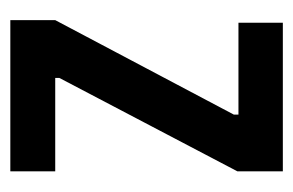

<svg xmlns="http://www.w3.org/2000/svg" viewBox="-118 -450 568 372"><g transform="rotate(90 166.0 -264.0)"><path d="M19 0V-87L202 -433V-442H24V-528H312V-440L131 -95V-87H312V0Z"/></g></svg>

Font: Bricolage Grotesque 48pt Condensed Medium
Style: Regular
Weight: 500
Width: 3
Designer: Mathieu Triay
Foundry: Atelier Triay
Version: Version 1.001;gftools[0.9.33.dev8+g029e19f]